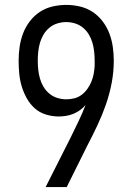

<svg xmlns="http://www.w3.org/2000/svg" viewBox="-20 -763 540 783"><path d="M252 0H166L268 -202Q284 -235 300 -268Q316 -301 329 -335Q319 -323 306.5 -314Q294 -305 279.5 -299Q265 -293 249.5 -290.5Q234 -288 219 -288Q193 -288 167 -296Q141 -304 121.5 -321.5Q102 -339 89 -362.5Q76 -386 68.5 -411Q61 -436 58.5 -462.5Q56 -489 56 -515Q56 -544 60 -572Q64 -600 74 -626.5Q84 -653 101.5 -676Q119 -699 142.5 -714.5Q166 -730 194 -736.5Q222 -743 250 -743Q278 -743 306 -736.5Q334 -730 357.5 -714.5Q381 -699 398.5 -676Q416 -653 426 -626.5Q436 -600 440 -572Q444 -544 444 -515Q444 -470 435.5 -425Q427 -380 412 -337Q397 -294 377.5 -252.5Q358 -211 337 -171ZM250 -358Q267 -358 283 -362Q299 -366 312.5 -376Q326 -386 336 -400Q346 -414 352.5 -429.5Q359 -445 362 -461.5Q365 -478 366 -494V-515Q366 -534 364 -552.5Q362 -571 357 -588.5Q352 -606 342.5 -622Q333 -638 318.5 -650Q304 -662 286 -667.5Q268 -673 250 -673Q232 -673 214 -667.5Q196 -662 181.5 -650Q167 -638 157.5 -622Q148 -606 143 -588.5Q138 -571 136 -552.5Q134 -534 134 -515Q134 -497 136 -478.5Q138 -460 143 -442.5Q148 -425 157.5 -409Q167 -393 181.5 -381Q196 -369 214 -363.5Q232 -358 250 -358Z"/></svg>

Font: Iosevka Fixed
Style: Regular
Weight: 400
Monospace: yes
Designer: Belleve Invis
Foundry: Belleve Invis
Version: Version 33.2.4